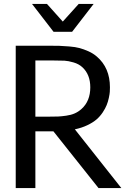

<svg xmlns="http://www.w3.org/2000/svg" viewBox="-20 -958 640 978"><path d="M540 -513.2Q540 -501.5 539.3 -490.2Q538.6 -479 534.4 -459.5Q530.3 -439.9 523.4 -422.9Q516.6 -405.8 503.2 -385.5Q489.7 -365.2 471.7 -349.6Q453.6 -334 425 -320.3Q396.5 -306.6 361.3 -299.3L598.1 0H481.9L252 -289.1H203.1H160.2V0H60.1V-725.1H227.1Q263.2 -725.1 282 -724.6Q300.8 -724.1 332.8 -721.4Q364.7 -718.8 385.5 -713.1Q406.2 -707.5 430.4 -696.8Q454.6 -686 473.1 -669.9Q540 -612.8 540 -513.2ZM299.8 -848.1 380.9 -938H457L347.2 -795.9H252.9L143.1 -938H219.2ZM160.2 -363.8H229Q259.8 -363.8 276.1 -364.5Q292.5 -365.2 317.1 -368.7Q341.8 -372.1 360.6 -380.4Q379.4 -388.7 395 -402.8Q439.9 -442.9 439.9 -513.2Q439.9 -578.1 399.9 -615.2Q382.3 -631.8 355 -639.9Q327.6 -647.9 308.6 -648.9Q289.6 -649.9 252 -649.9H160.2Z"/></svg>

Font: Aurulent Sans Mono
Style: Regular
Weight: 400
Monospace: yes
Version: Version 2007.05.04